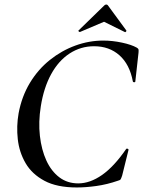

<svg xmlns="http://www.w3.org/2000/svg" viewBox="-20 -815 632 847"><path d="M319 12Q231 12 176 -17.5Q121 -47 93 -95Q65 -143 58.5 -200.5Q52 -258 62 -315Q76 -390 112 -449.5Q148 -509 200 -550.5Q252 -592 312.5 -614Q373 -636 435 -636Q476 -636 518 -627Q560 -618 583 -605Q590 -601 591 -597Q592 -593 591 -582L577 -456Q577 -452 572 -452Q567 -452 566 -456Q552 -531 507 -571Q462 -611 395 -611Q336 -611 287 -579Q238 -547 205.5 -487.5Q173 -428 160 -346Q149 -277 156 -215.5Q163 -154 184.5 -107Q206 -60 241.5 -33Q277 -6 325 -6Q377 -6 430 -43Q483 -80 536 -157Q539 -161 543.5 -158.5Q548 -156 547 -154L519 -41Q515 -29 512.5 -24.5Q510 -20 501 -18Q452 -1 405 5.5Q358 12 319 12ZM333 -674Q331 -673 327.5 -676Q324 -679 327 -681L439 -790Q443 -795 448.5 -795Q454 -795 457 -790L537 -681Q539 -679 536 -675.5Q533 -672 530 -674L439 -719Z"/></svg>

Font: Cormorant Light SemiBold
Style: Italic
Weight: 600
Italic angle: -10°
Version: Version 4.000